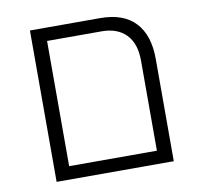

<svg xmlns="http://www.w3.org/2000/svg" viewBox="-70 -677 792 752"><g transform="rotate(-10 325.5 -301.0)"><path d="M96 -602H375Q468 -602 515 -551.5Q562 -501 562 -407V0H96ZM504 -52V-410Q504 -479 469 -514.5Q434 -550 372 -550H155V-52Z"/></g></svg>

Font: IBM Plex Sans Hebrew Light
Style: Regular
Weight: 300
Designer: Mike Abbink, Paul van der Laan, Pieter van Rosmalen, Yanek Iontef
Foundry: Bold Monday
Version: Version 1.2